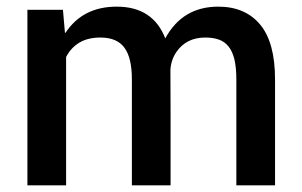

<svg xmlns="http://www.w3.org/2000/svg" viewBox="-20 -558 910 578"><path d="M808 0H691.5V-319Q691.5 -354.5 685.8 -378.8Q680 -403 668.2 -417.8Q656.5 -432.5 639 -438.8Q621.5 -445 598 -445Q541 -445 511 -401.5Q495 -378 493 -348Q493.5 -304 493.5 -217.5V-204Q493.5 -199.5 493.5 -195.5V-166Q493.5 -163 493.5 -160V-153.5Q493.5 -150.5 493.5 -147.5V-128Q493.5 -124.5 493.5 -121.5V-39Q493.5 -35.5 493.5 -31.5V0H377V-319.5Q377 -384 354.5 -414.5Q332 -445 282.5 -445Q245 -445 219.5 -430Q194 -415 179 -386.5V0H62.5V-528.5H169.5L175.5 -459.5Q175.5 -459.5 175.5 -459.5Q176 -459.5 176 -459.5Q176 -459.5 176 -459.5H176.5Q176.5 -459.5 176.5 -459.5Q176.5 -459 177 -459Q229 -538 331.5 -538Q440.5 -538 477.5 -442.5Q529.5 -538 637 -538Q718 -538 763 -484.2Q808 -430.5 808 -318.5Z"/></svg>

Font: Roberto Sans Medium
Style: Regular
Weight: 500
Designer: Google (font) & Cristiano Sobral (main changes)
Version: Version 1.000;October 12, 2021;FontCreator 14.0.0.2814 64-bi